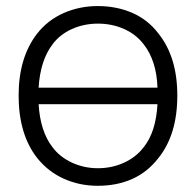

<svg xmlns="http://www.w3.org/2000/svg" viewBox="-20 -598 648 634"><path d="M565.5 -282.5Q565.5 -153.5 503 -76Q467 -29.5 416.5 -7Q366 15.5 303 15.5Q242.5 15.5 190.8 -7.8Q139 -31 103 -76Q41.5 -154 41.5 -282.5Q41.5 -408.5 103 -487.5Q137.5 -531.5 190 -554.8Q242.5 -578 303 -578Q365 -578 416.8 -555.5Q468.5 -533 503 -487.5Q565.5 -410 565.5 -282.5ZM107.5 -308.5H500Q497 -397 455 -451Q429.5 -484.5 389.8 -502.2Q350 -520 303 -520Q280.5 -520 258.8 -515.5Q237 -511 217.5 -502.2Q198 -493.5 181.5 -480.5Q165 -467.5 153 -451Q113 -398 107.5 -308.5ZM500 -254H107.5Q113 -164 153 -112.5Q165 -96 181.5 -83Q198 -70 217.5 -61Q237 -52 258.8 -47.2Q280.5 -42.5 303 -42.5Q349.5 -42.5 389.5 -60.8Q429.5 -79 455 -112.5Q495 -163 500 -254Z"/></svg>

Font: Russisch Sans Light
Style: Regular
Weight: 300
Designer: Michael Sharanda (font) & Cristiano Sobral (main changes)
Foundry: Michael Sharanda
Version: Version 2.00;September 8, 2020;FontCreator 13.0.0.2681 64-bi